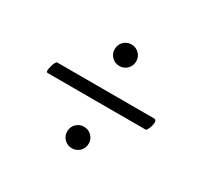

<svg xmlns="http://www.w3.org/2000/svg" viewBox="-106 -619 797 756"><g transform="rotate(30 292.5 -241.0)"><path d="M260.3 -19Q246.1 -33.2 246.1 -53.7Q246.1 -74.2 260.3 -88.4Q274.4 -102.5 294.9 -102.5Q315.4 -102.5 329.6 -88.4Q343.8 -74.2 343.8 -53.7Q343.8 -33.2 329.6 -19Q315.4 -4.9 294.9 -4.9Q274.4 -4.9 260.3 -19ZM260.3 -393.1Q246.1 -407.2 246.1 -427.7Q246.1 -448.2 260.3 -462.4Q274.4 -476.6 294.9 -476.6Q315.4 -476.6 329.6 -462.4Q343.8 -448.2 343.8 -427.7Q343.8 -407.2 329.6 -393.1Q315.4 -378.9 294.9 -378.9Q274.4 -378.9 260.3 -393.1ZM64.5 -213.9Q58.6 -213.9 58.6 -223.6Q58.6 -230.5 63.5 -247.1Q68.4 -263.7 75.2 -268.6H518.6Q521.5 -268.6 524.4 -265.6Q527.3 -262.7 527.3 -256.8Q527.3 -245.1 522.5 -232.4Q517.6 -219.7 511.7 -213.9Z"/></g></svg>

Font: Amiri
Style: Regular
Weight: 400
Designer: Khaled Hosny
Version: Version 000.108